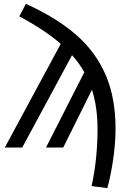

<svg xmlns="http://www.w3.org/2000/svg" viewBox="-20 -770 680 1002"><path d="M583 -98Q583 -23 570.5 62.5Q558 148 540 212L458 201Q489 60 489 -98Q489 -210 460 -302L310 0H220L420 -393Q394 -440 356 -482L96 0H5L297 -541Q217 -611 81 -685L115 -750Q274 -678 376.5 -589Q479 -500 531 -380Q583 -260 583 -98Z"/></svg>

Font: Fira Sans
Style: Regular
Weight: 400
Designer: bBox Type GmbH & Carrois Corporate GbR & Edenspiekermann AG
Foundry: bBox Type GmbH & Carrois Corporate GbR & Edenspiekermann AG
Version: Version 4.301